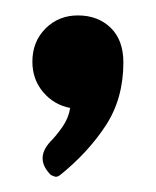

<svg xmlns="http://www.w3.org/2000/svg" viewBox="-20 -131 202 249"><path d="M71 9Q50 5 36 -11.5Q22 -28 22 -51Q22 -77 39 -94Q56 -111 81 -111Q107 -111 123.5 -95Q140 -79 140 -50Q140 -3 117 32Q94 67 58 96Q54 99 51 98Q48 97 46 96Q25 75 45 53Q53 45 61 33.5Q69 22 71 9Z"/></svg>

Font: Zain
Style: Bold
Weight: 700
Designer: Zain,Boutros
Foundry: Mobile Telecommunications Company (Zain), 2024
Version: Version 1.50; ttfautohint (v1.8.4)